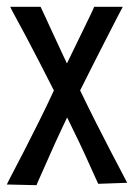

<svg xmlns="http://www.w3.org/2000/svg" viewBox="-21 -539 393 563"><path d="M86 4 -1 2Q3 -7 16.5 -32.5Q30 -58 49.5 -96Q69 -134 92.5 -181Q116 -228 140 -280Q164 -330 184 -371Q204 -412 219 -443Q234 -474 243.5 -493.5Q253 -513 255 -519H339Q335 -512 323.5 -489.5Q312 -467 294.5 -433Q277 -399 255 -355.5Q233 -312 208 -262Q183 -210 162 -165.5Q141 -121 125.5 -85.5Q110 -50 99.5 -27Q89 -4 86 4ZM267 0Q264 -6 254 -28.5Q244 -51 228 -86Q212 -121 190 -165.5Q168 -210 143 -262Q118 -311 95.5 -355Q73 -399 54.5 -433.5Q36 -468 24 -490Q12 -512 9 -519H98Q101 -513 110 -493.5Q119 -474 133 -443.5Q147 -413 166.5 -371.5Q186 -330 211 -280Q236 -228 259.5 -181.5Q283 -135 302.5 -97.5Q322 -60 335 -35.5Q348 -11 352 -3Z"/></svg>

Font: Truculenta Medium
Style: Regular
Weight: 500
Version: Version 1.002